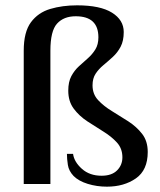

<svg xmlns="http://www.w3.org/2000/svg" viewBox="-20 -690 599 720"><path d="M381 10Q343 10 309 -0.5Q275 -11 256 -30Q238 -49 234.5 -71.5Q231 -94 231 -113H254Q258 -83 287 -57Q316 -31 361 -31Q399 -31 419 -51Q439 -71 439 -100Q439 -133 418.5 -155.5Q398 -178 368 -196.5Q338 -215 307.5 -235Q277 -255 256.5 -282.5Q236 -310 236 -350Q236 -383 247.5 -404.5Q259 -426 276 -441.5Q293 -457 309.5 -471.5Q326 -486 337.5 -504.5Q349 -523 349 -550Q349 -629 264 -629Q219 -629 194 -601.5Q169 -574 169 -500V0H69V-500Q69 -570 96 -606.5Q123 -643 168.5 -656.5Q214 -670 269 -670Q356 -670 400 -642.5Q444 -615 444 -570Q444 -537 432.5 -515Q421 -493 403 -476.5Q385 -460 367.5 -445.5Q350 -431 338.5 -413.5Q327 -396 327 -370Q327 -337 348 -314.5Q369 -292 399.5 -273.5Q430 -255 461 -235Q492 -215 513 -188Q534 -161 534 -120Q534 -52 489.5 -21Q445 10 381 10Z"/></svg>

Font: El Messiri Medium
Style: Regular
Weight: 500
Designer: Mohamed Gaber
Foundry: Kief Type Foundry
Version: Version 2.020; ttfautohint (v1.8.3)